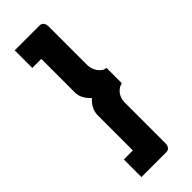

<svg xmlns="http://www.w3.org/2000/svg" viewBox="-254 -767 826 826"><g transform="rotate(-45 158.5 -354.5)"><path d="M50 -633H105V-429C105 -402 119 -379 140 -360C119 -342 105 -317 105 -291V-76H50V31H203C211 31 226 25 226 1V-247C226 -282 249 -309 276 -314V-408C248 -408 226 -445 226 -473V-710C226 -735 210 -740 203 -740H50Z"/></g></svg>

Font: FIGSv2-sans-serif
Style: Bold
Weight: 700
Designer: Matt McInerney, Pablo Impallari, Rodrigo Fuenzalida,Mirko Velimirovic
Foundry: Matt McInerney, Pablo Impallari, Rodrigo Fuenzalida
Version: Version 4.021;hotconv 1.0.109;makeotfexe 2.5.65596